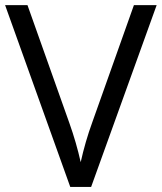

<svg xmlns="http://www.w3.org/2000/svg" viewBox="-20 -734 635 754"><path d="M342.8 -254.9C323.7 -202.6 308.6 -149.9 296.9 -97.2C285.6 -147.5 271 -198.7 252 -252L87.9 -713.9H0L255.9 0H337.9L595.2 -713.9H505.9Z"/></svg>

Font: Open Sans
Style: Regular
Weight: 400
Foundry: Ascender Corporation
Version: Version 1.100;PS 001.100;hotconv 1.0.88;makeotf.lib2.5.64775